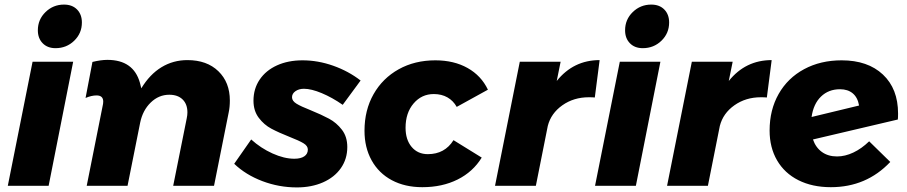

<svg xmlns="http://www.w3.org/2000/svg" viewBox="-20 -810 3952 837"><path d="M337 -712Q337 -665 303.5 -632.5Q270 -600 222 -600Q187 -600 166 -621.5Q145 -643 145 -678Q145 -725 178.5 -757.5Q212 -790 259 -790Q295 -790 316 -768.5Q337 -747 337 -712ZM299 -541 192 0H14L122 -541Z M427 -346Q430 -358 430 -367Q430 -394 401 -394Q379 -394 353 -383L383 -540Q420 -549 448 -549Q562 -549 590 -449L596 -425Q633 -486 684 -517Q735 -548 797 -548Q882 -548 932 -499.5Q982 -451 982 -372Q982 -343 977 -320L913 0H735L794 -294Q797 -308 797 -320Q797 -356 776 -376.5Q755 -397 718 -397Q672 -397 637 -363Q602 -329 591 -275L536 0H358Z M1001 -96 1075 -202Q1117 -164 1168 -141Q1219 -118 1263 -118Q1291 -118 1306.5 -128.5Q1322 -139 1322 -158Q1322 -174 1303 -185.5Q1284 -197 1243 -213Q1195 -232 1163 -249Q1131 -266 1108 -296.5Q1085 -327 1085 -371Q1085 -423 1112 -463Q1139 -503 1187.5 -525Q1236 -547 1299 -547Q1366 -547 1432.5 -523.5Q1499 -500 1552 -459L1474 -353Q1428 -385 1382.5 -404Q1337 -423 1305 -423Q1283 -423 1268 -412.5Q1253 -402 1253 -386Q1253 -370 1272.5 -358Q1292 -346 1333 -330Q1382 -310 1414.5 -292.5Q1447 -275 1470.5 -244.5Q1494 -214 1494 -169Q1494 -117 1466 -77Q1438 -37 1388 -15Q1338 7 1274 7Q1196 7 1123.5 -20.5Q1051 -48 1001 -96Z M1569 -240Q1569 -330 1608.5 -399.5Q1648 -469 1718 -508Q1788 -547 1878 -547Q1959 -547 2018.5 -513.5Q2078 -480 2107 -419L1971 -344Q1956 -371 1930.5 -385.5Q1905 -400 1871 -400Q1818 -400 1783 -359Q1748 -318 1748 -253Q1748 -201 1774.5 -169.5Q1801 -138 1845 -138Q1919 -138 1957 -199L2080 -123Q2042 -61 1975 -27.5Q1908 6 1821 6Q1745 6 1688 -24.5Q1631 -55 1600 -111Q1569 -167 1569 -240Z M2594 -548 2573 -385Q2564 -386 2547 -386Q2481 -386 2431.5 -351Q2382 -316 2368 -261L2316 0H2138L2246 -541H2424L2407 -457Q2480 -548 2594 -548Z M2897 -712Q2897 -665 2863.5 -632.5Q2830 -600 2782 -600Q2747 -600 2726 -621.5Q2705 -643 2705 -678Q2705 -725 2738.5 -757.5Q2772 -790 2819 -790Q2855 -790 2876 -768.5Q2897 -747 2897 -712ZM2859 -541 2752 0H2574L2682 -541Z M3344 -548 3323 -385Q3314 -386 3297 -386Q3231 -386 3181.5 -351Q3132 -316 3118 -261L3066 0H2888L2996 -541H3174L3157 -457Q3230 -548 3344 -548Z M3895 -315Q3895 -298 3894 -289L3524 -202Q3536 -167 3563 -147.5Q3590 -128 3629 -128Q3664 -128 3700 -145Q3736 -162 3769 -194L3861 -104Q3757 6 3602 6Q3521 6 3460.5 -24.5Q3400 -55 3367.5 -111Q3335 -167 3335 -241Q3335 -331 3374.5 -400.5Q3414 -470 3485.5 -508.5Q3557 -547 3649 -547Q3763 -547 3829 -485Q3895 -423 3895 -315ZM3725 -350Q3719 -385 3697.5 -403Q3676 -421 3642 -421Q3592 -421 3559 -389Q3526 -357 3518 -300Z"/></svg>

Font: TypoPRO Montserrat Alternates
Style: Bold Italic
Weight: 700
Italic angle: -11.3°
Designer: Julieta Ulanovsky
Foundry: Julieta Ulanovsky
Version: Version 6.001